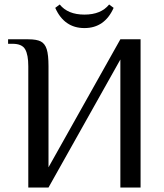

<svg xmlns="http://www.w3.org/2000/svg" viewBox="-20 -835 732 855"><path d="M106 -540Q106 -591 92 -615.5Q78 -640 36 -640H16V-660H106Q143 -660 161.5 -650.5Q180 -641 188 -616Q196 -591 196 -540V-90L516 -660H606V0H516V-570L196 0H106ZM226 -800 246 -815Q282 -770 356 -770Q430 -770 466 -815L486 -800Q446 -710 356 -710Q266 -710 226 -800Z"/></svg>

Font: El Messiri
Style: Regular
Weight: 400
Designer: Mohamed Gaber
Foundry: Kief Type Foundry
Version: Version 2.006